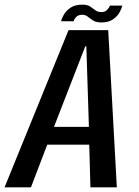

<svg xmlns="http://www.w3.org/2000/svg" viewBox="-48 -805 598 825"><path d="M-28.5 0 246.5 -675.5H417L454 0H340.5L335.5 -183.5H155L85 0ZM184 -260H334L323 -606H318.5ZM387.5 -708.5Q365 -708.5 352.2 -716.8Q339.5 -725 329.5 -733.2Q319.5 -741.5 305 -741.5Q288 -741.5 279 -731.8Q270 -722 268.5 -713.5H214.5Q217 -726 226.8 -742.8Q236.5 -759.5 255.5 -772.2Q274.5 -785 306 -785Q327.5 -785 339.5 -777Q351.5 -769 361.8 -761Q372 -753 388 -753Q403 -753 412.5 -762.8Q422 -772.5 424 -781H477.5Q475 -769 465.8 -752Q456.5 -735 437.5 -721.8Q418.5 -708.5 387.5 -708.5Z"/></svg>

Font: Anybody Medium
Style: Italic
Weight: 500
Italic angle: -10°
Designer: Tyler Finck
Foundry: Etcetera Type Company
Version: Version 1.010; ttfautohint (v1.8.3) -l 8 -r 50 -G 200 -x 14 